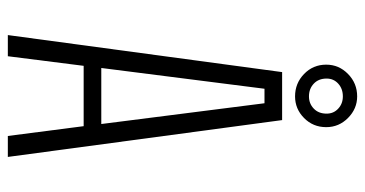

<svg xmlns="http://www.w3.org/2000/svg" viewBox="-241 -691 932 490"><g transform="rotate(90 225.0 -446.0)"><path d="M226 -733Q192.5 -733 168.8 -756Q145 -779 145 -812.5Q145 -845 168.8 -868.2Q192.5 -891.5 226 -891.5Q257.5 -891.5 281 -868.2Q304.5 -845 304.5 -812.5Q304.5 -779 281.2 -756Q258 -733 226 -733ZM226 -768.5Q244.5 -768.5 257.2 -780.8Q270 -793 270 -813.5Q270 -831.5 257.2 -843.2Q244.5 -855 226 -855Q206.5 -855 193.5 -843.2Q180.5 -831.5 180.5 -813.5Q180.5 -793 193.5 -780.8Q206.5 -768.5 226 -768.5ZM327 0 302 -193.5H148L123.5 0H69.5L164 -700H286.5L380.5 0ZM206.5 -655 153.5 -238.5H296.5L243.5 -655Z"/></g></svg>

Font: League Mono Condensed UltraLight
Style: Regular
Weight: 200
Width: 1
Designer: Tyler Finck
Foundry: The League of Moveable Type / Tyler Finck
Version: Version 2.210